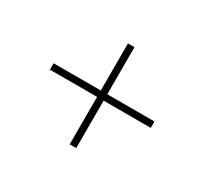

<svg xmlns="http://www.w3.org/2000/svg" viewBox="-94 -722 719 675"><g transform="rotate(30 265.0 -385.0)"><path d="M251.5 -180.5V-590H278V-180.5ZM60 -373V-399H469.5V-373Z"/></g></svg>

Font: Bodoni Moda 9pt
Style: Regular
Weight: 400
Designer: Owen Earl
Foundry: indestructible type
Version: Version 2.005